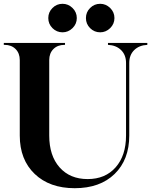

<svg xmlns="http://www.w3.org/2000/svg" viewBox="-25 -976 795 1010"><path d="M502 -806Q471 -806 449 -828Q427 -850 427 -881Q427 -912 449 -934Q471 -956 502 -956Q532 -956 554.5 -934Q577 -912 577 -881Q577 -850 554.5 -828Q532 -806 502 -806ZM304 -806Q273 -806 251 -828Q229 -850 229 -881Q229 -912 251 -934Q273 -956 304 -956Q334 -956 356.5 -934Q379 -912 379 -881Q379 -850 356.5 -828Q334 -806 304 -806ZM368 14Q236 14 157.5 -61Q79 -136 79 -263V-660Q79 -696 57 -718Q35 -740 -1 -740H-5V-750H317V-740H314Q278 -740 256 -718Q234 -696 234 -660V-263Q234 -157 288.5 -95.5Q343 -34 436 -34Q529 -34 583.5 -96Q638 -158 638 -263V-645Q638 -687 612 -712.5Q586 -738 543 -740V-750H750V-740Q707 -738 681 -712.5Q655 -687 655 -645V-263Q655 -136 578 -61Q501 14 368 14Z"/></svg>

Font: Gloock
Style: Regular
Weight: 400
Designer: Duarte Pinto
Foundry: Duarte Pinto
Version: Version 1.000